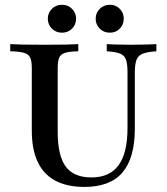

<svg xmlns="http://www.w3.org/2000/svg" viewBox="-20 -751 680 783"><path d="M324.2 11.3Q253.2 11.3 205.2 -14.5Q157.3 -40.3 133.5 -91.1Q109.7 -141.9 109.7 -218.5V-472.6Q109.7 -501.6 103.2 -515.7Q96.8 -529.8 78.2 -535.5Q59.7 -541.1 21.8 -541.9V-571Q60.5 -568.5 162.9 -568.5Q260.5 -568.5 299.2 -571V-541.9Q262.9 -541.1 245.2 -535.5Q227.4 -529.8 221.4 -515.7Q215.3 -501.6 215.3 -472.6V-213.7Q215.3 -116.1 248 -71.8Q280.6 -27.4 353.2 -27.4Q427.4 -27.4 463.7 -77.4Q500 -127.4 500 -229V-456.5Q500 -491.1 493.5 -508.5Q487.1 -525.8 469 -532.7Q450.8 -539.5 415.3 -541.9V-571Q428.2 -570.2 452.4 -569.4Q476.6 -568.5 511.3 -568.5Q550 -568.5 577 -569.4Q604 -570.2 617.7 -571V-541.9Q581.5 -539.5 562.5 -532.3Q543.5 -525 536.7 -506.9Q529.8 -488.7 529.8 -454.8V-225.8Q529.8 -106.5 479.4 -47.6Q429 11.3 324.2 11.3ZM428.2 -617.7Q403.2 -617.7 386.7 -634.3Q370.2 -650.8 370.2 -675Q370.2 -698.4 386.7 -714.9Q403.2 -731.5 428.2 -731.5Q452.4 -731.5 468.5 -714.9Q484.7 -698.4 484.7 -675Q484.7 -650.8 468.5 -634.3Q452.4 -617.7 428.2 -617.7ZM233.1 -617.7Q208.1 -617.7 191.5 -634.3Q175 -650.8 175 -675Q175 -698.4 191.5 -714.9Q208.1 -731.5 233.1 -731.5Q257.3 -731.5 273.8 -714.9Q290.3 -698.4 290.3 -675Q290.3 -650.8 273.8 -634.3Q257.3 -617.7 233.1 -617.7Z"/></svg>

Font: Playfair 5pt SemiExpanded Light SemiBold
Style: Regular
Weight: 600
Version: Version 2.001;gftools[0.9.30]